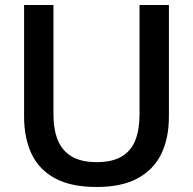

<svg xmlns="http://www.w3.org/2000/svg" viewBox="-20 -733 770 765"><path d="M365.5 12Q262.5 12 198.8 -22.8Q135 -57.5 105.5 -120.5Q76 -183.5 76 -268.5Q76 -288.5 76 -321.5Q76 -354.5 76 -394.2Q76 -434 76 -474.5Q76 -542.5 76 -598Q76 -653.5 76 -713H193Q193 -653.5 193 -598Q193 -542.5 193 -474.5V-277.5Q193 -217.5 210.2 -175Q227.5 -132.5 265.2 -109.8Q303 -87 365 -87Q428 -87 465.5 -109.8Q503 -132.5 519.5 -175Q536 -217.5 536 -278V-474.5Q536 -542.5 536 -598Q536 -653.5 536 -713H653Q653 -653.5 653 -598Q653 -542.5 653 -474.5Q653 -434 653 -394Q653 -354 653 -320.8Q653 -287.5 653 -268Q653 -183 622.8 -120.2Q592.5 -57.5 529 -22.8Q465.5 12 365.5 12Z"/></svg>

Font: Commissioner Thin Medium
Style: Regular
Weight: 500
Version: Version 1.000